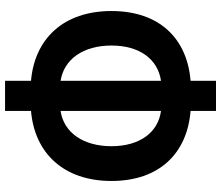

<svg xmlns="http://www.w3.org/2000/svg" viewBox="-76 -750 853 740"><g transform="rotate(90 350.0 -380.5)"><path d="M678 -384C678 -569 571 -676 408 -689V-787H292V-689C130 -676 23 -570 23 -384C23 -199 130 -88 292 -74V26H408V-74C571 -88 678 -200 678 -384ZM408 -188V-575C491 -564 544 -493 544 -384C544 -275 491 -200 408 -188ZM156 -384C156 -493 209 -563 292 -575V-188C209 -201 156 -275 156 -384Z"/></g></svg>

Font: Kawkab Mono
Style: Bold
Weight: 700
Monospace: yes
Designer: Abdullah Arif
Foundry: Abdullah Arif
Version: Version 1.000;PS 000.500;hotconv 1.0.88;makeotf.lib2.5.64775